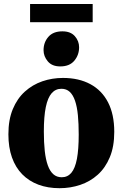

<svg xmlns="http://www.w3.org/2000/svg" viewBox="-20 -952 628 983"><path d="M23 -264.5Q23 -339 45.5 -393.2Q68 -447.5 107.2 -483Q146.5 -518.5 196.8 -535.8Q247 -553 302.5 -553Q383.5 -553 442.5 -521.2Q501.5 -489.5 533.2 -428Q565 -366.5 565 -277Q565 -201.5 542.2 -147Q519.5 -92.5 480.5 -57.5Q441.5 -22.5 391 -5.5Q340.5 11.5 285 11.5Q225 11.5 176.8 -6.5Q128.5 -24.5 94 -59.5Q59.5 -94.5 41.2 -146Q23 -197.5 23 -264.5ZM296 -44.5Q326 -44.5 345.2 -67.2Q364.5 -90 373.8 -138.5Q383 -187 383 -263Q383 -318.5 378.8 -362.2Q374.5 -406 364.2 -436Q354 -466 337 -481.8Q320 -497.5 294.5 -497.5Q264.5 -497.5 244.5 -474.8Q224.5 -452 214.5 -403.8Q204.5 -355.5 204.5 -278.5Q204.5 -222.5 209.2 -179Q214 -135.5 224.8 -105.5Q235.5 -75.5 253 -60Q270.5 -44.5 296 -44.5ZM288 -612Q246.5 -612 224.8 -637.8Q203 -663.5 203 -695Q203 -735 227.5 -763.2Q252 -791.5 299 -791.5H300Q341.5 -791.5 363.2 -766.8Q385 -742 385 -710Q385 -670.5 360.5 -641.2Q336 -612 289 -612ZM454.5 -931.5V-838.5H134V-931.5Z"/></svg>

Font: Merriweather 60pt Black
Style: Regular
Weight: 900
Version: Version 2.100